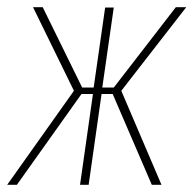

<svg xmlns="http://www.w3.org/2000/svg" viewBox="-30 -515 539 535"><path d="M-10 0 176 -262 62 -495H89L199 -271H231L263 -494H287L255 -271H287L460 -495H489L308 -262L420 0H393L284 -253H253L217 0H193L229 -253H197L17 0Z"/></svg>

Font: Alumni Sans Thin
Style: Italic
Weight: 100
Italic angle: -8°
Designer: Robert E. Leuschke
Foundry: Robert E. Leuschke
Version: Version 1.016